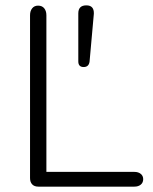

<svg xmlns="http://www.w3.org/2000/svg" viewBox="-20 -696 571 716"><path d="M92 -32V-639Q92 -655 100 -665Q108 -675 122 -675Q137 -675 145 -665Q153 -655 153 -639V-55H481Q496 -55 505 -47.5Q514 -40 514 -28Q514 -15 505 -7.5Q496 0 481 0H123Q108 0 100 -8.5Q92 -17 92 -32ZM272 -467V-646Q272 -676 302 -676Q331 -676 330 -645L314 -466Q311 -446 292 -446Q272 -446 272 -467Z"/></svg>

Font: SN Pro Light
Style: Regular
Weight: 300
Designer: Tobias Whetton
Foundry: Supernotes
Version: Version 1.002